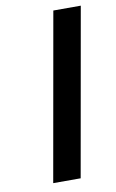

<svg xmlns="http://www.w3.org/2000/svg" viewBox="-81 -740 474 785"><g transform="rotate(-10 156.0 -347.5)"><path d="M312 -695 189 0H75L198 -695Z"/></g></svg>

Font: Fz Poppins Med
Style: Italic
Weight: 500
Italic angle: -10°
Designer: Ninad Kale (Devanagari), Jonny Pinhorn (Latin)
Foundry: Indian Type Foundry
Version: Vit hóa bi Vntype.Com & FontZin.Com